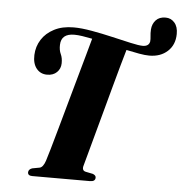

<svg xmlns="http://www.w3.org/2000/svg" viewBox="-55 -849 858 901"><g transform="rotate(5 374.0 -398.0)"><path d="M366 -71Q358.5 -46.5 378 -42L412.5 -35Q427.5 -29 427 -18.5Q427 0 401.5 0H130Q109 0 109 -16Q109.5 -30 126.5 -36L161.5 -42.5Q177.5 -46 188 -77Q193.5 -93.5 205.5 -135.2Q217.5 -177 233.5 -234.2Q249.5 -291.5 267.2 -355.2Q285 -419 302 -479.8Q319 -540.5 332.8 -589.8Q346.5 -639 354 -666.5Q329 -671.5 307.2 -674.8Q285.5 -678 269.5 -678Q207.5 -678 206 -625Q205 -600 213.5 -582Q222 -564 221.5 -539Q221 -513.5 203.8 -496.8Q186.5 -480 158 -480Q126.5 -480 107.8 -503.2Q89 -526.5 90.5 -567Q92 -607 112.8 -639.8Q133.5 -672.5 171.8 -692.2Q210 -712 263.5 -712Q300.5 -712 349.5 -703.2Q398.5 -694.5 447.5 -683Q496.5 -671.5 535.8 -662.8Q575 -654 593 -654Q622 -654 626.5 -677.5Q627.5 -688.5 625.8 -702.2Q624 -716 625 -734Q627 -760.5 643.2 -778Q659.5 -795.5 689 -795.5Q714.5 -795.5 731.2 -776.2Q748 -757 747.5 -723Q747 -672 713.8 -641.5Q680.5 -611 627.5 -611Q608 -611 579.8 -616Q551.5 -621 519 -628Q510.5 -599.5 497 -551.2Q483.5 -503 467.8 -445Q452 -387 435.8 -327Q419.5 -267 405 -214Q390.5 -161 380.2 -122.8Q370 -84.5 366 -71Z"/></g></svg>

Font: Fraunces 72pt
Style: Bold Italic
Weight: 700
Italic angle: -16°
Version: Version 1.000;[b76b70a41]